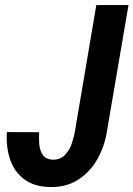

<svg xmlns="http://www.w3.org/2000/svg" viewBox="-20 -731 529 761"><path d="M277.8 -215.8 361.8 -710.9H489.3L404.8 -216.3Q396.5 -156.2 367.9 -103.8Q339.4 -51.3 291.5 -19.8Q243.7 11.7 177.2 10.3Q113.8 8.8 75 -21.2Q36.1 -51.3 19.8 -100.1Q3.4 -148.9 7.3 -207.5L135.3 -207Q133.8 -185.5 135.5 -160.9Q137.2 -136.2 148.9 -117.9Q160.6 -99.6 189 -98.1Q219.2 -97.7 237.5 -116.9Q255.9 -136.2 265.1 -164.1Q274.4 -191.9 277.8 -215.8Z"/></svg>

Font: Roboto Condensed SemiBold
Style: Italic
Weight: 600
Italic angle: -12°
Designer: Christian Robertson
Foundry: Google
Version: Version 3.008; 2023